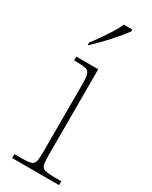

<svg xmlns="http://www.w3.org/2000/svg" viewBox="-200 -812 680 858"><g transform="rotate(30 140.0 -383.0)"><path d="M31 0V-20H61Q97 -20 113.5 -24Q130 -28 134 -43.5Q138 -59 138 -94V-442Q138 -477 133.5 -492.5Q129 -508 115 -512Q101 -516 71 -516H53V-536H166V-94Q166 -59 170 -43.5Q174 -28 191 -24Q208 -20 245 -20H273V0ZM71 -619Q86 -638 104 -664Q122 -690 139 -717Q156 -744 166 -766H209V-756Q200 -743 183.5 -723Q167 -703 147 -681Q127 -659 107.5 -639.5Q88 -620 73 -606H71Z"/></g></svg>

Font: Noto Serif Kannada Thin
Style: Regular
Weight: 250
Version: Version 2.003